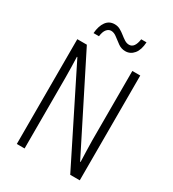

<svg xmlns="http://www.w3.org/2000/svg" viewBox="-213 -1017 1020 1133"><g transform="rotate(30 297.0 -451.0)"><path d="M512 0H447L136 -623H133Q134 -590 135 -555Q136 -520 136 -480V0H83V-714H148L459 -96H462Q461 -132 459.5 -172Q458 -212 458 -242V-714H512ZM148 -793Q152 -843 173 -872Q194 -901 231 -901Q252 -901 269 -891.5Q286 -882 301.5 -869.5Q317 -857 332 -847.5Q347 -838 363 -838Q401 -838 410 -902H446Q443 -849 420 -821.5Q397 -794 363 -794Q336 -794 314 -809.5Q292 -825 272 -841Q252 -857 232 -857Q215 -857 202 -841.5Q189 -826 185 -793Z"/></g></svg>

Font: Noto Sans Gurmukhi UI Condensed Light
Style: Regular
Weight: 300
Width: 3
Designer: Jelle Bosma - Monotype Design Team
Foundry: Monotype Imaging Inc.
Version: Version 2.004; ttfautohint (v1.8.4.7-5d5b)